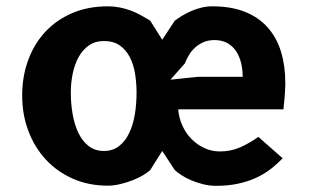

<svg xmlns="http://www.w3.org/2000/svg" viewBox="-20 -578 990 606"><path d="M411 -285.5Q411 -316.5 406.2 -345.8Q401.5 -375 389.5 -398Q377.5 -421 357.8 -434.8Q338 -448.5 308 -448.5Q280.5 -448.5 260.8 -434.8Q241 -421 228.2 -398Q215.5 -375 209.5 -345.8Q203.5 -316.5 203.5 -285.5Q203.5 -251 209.2 -218Q215 -185 227.2 -159Q239.5 -133 259.5 -117.2Q279.5 -101.5 308 -101.5Q336.5 -101.5 356.2 -117.2Q376 -133 388.2 -159Q400.5 -185 405.8 -218Q411 -251 411 -285.5ZM454 -41Q445 -33 430.2 -24.2Q415.5 -15.5 397.2 -8.5Q379 -1.5 359 3.2Q339 8 320 8Q260 8 210.5 -13.8Q161 -35.5 125.2 -73.8Q89.5 -112 69.8 -164Q50 -216 50 -276.5Q50 -337 69 -388.5Q88 -440 123.2 -477.8Q158.5 -515.5 208.2 -536.8Q258 -558 320 -558Q340 -558 357.8 -554.5Q375.5 -551 391.8 -545Q408 -539 423.2 -530.8Q438.5 -522.5 454 -513L492 -452.5L531.5 -512.5Q541 -520 554.2 -528Q567.5 -536 582.8 -542.8Q598 -549.5 615.2 -553.8Q632.5 -558 650 -558Q710 -558 753.5 -540.5Q797 -523 825.2 -491Q853.5 -459 867 -414.5Q880.5 -370 880.5 -316Q880.5 -302.5 879 -280.5Q877.5 -258.5 874.5 -233H542.5Q544.5 -206 555.5 -181.8Q566.5 -157.5 584.2 -139.5Q602 -121.5 624.8 -110.8Q647.5 -100 674 -100Q708.5 -100 738 -113Q767.5 -126 795.5 -146L872 -78.5Q854 -59.5 833 -43.5Q812 -27.5 786.5 -16Q761 -4.5 730.2 2Q699.5 8.5 662 8.5Q640.5 8.5 620 3.2Q599.5 -2 582.2 -9.5Q565 -17 551.8 -25.8Q538.5 -34.5 531.5 -41.5L492 -101.5ZM604.5 -335.5H746Q746 -358 741 -379Q736 -400 725.5 -416Q715 -432 698 -441.8Q681 -451.5 657 -451.5Q636 -451.5 620.2 -444Q604.5 -436.5 593.2 -425.5Q582 -414.5 574.8 -401.5Q567.5 -388.5 563.5 -378L518 -326.5Z"/></svg>

Font: B612
Style: Bold
Weight: 700
Designer: Nicolas Chauveau, Thomas Paillot, Jonathan Favre-Lamarine, Jean-Luc Vinot
Foundry: AIRBUS
Version: Version 1.008